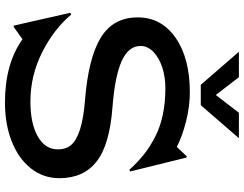

<svg xmlns="http://www.w3.org/2000/svg" viewBox="-122 -818 960 755"><g transform="rotate(90 357.5 -440.0)"><path d="M353 -809.1 422.9 -899.9H522.9L393.1 -750H313L183.1 -899.9H283.2ZM37.1 -240.2Q93.8 -172.4 185.3 -126.2Q276.9 -80.1 378.9 -80.1Q465.3 -80.1 516.1 -109.1Q566.9 -138.2 566.9 -188Q566.9 -219.2 549.8 -240Q532.7 -260.7 489.3 -274.9Q445.8 -289.1 372.1 -294.9Q207.5 -308.1 127.7 -356.7Q47.9 -405.3 47.9 -502Q47.9 -595.2 128.2 -651.1Q208.5 -707 342.8 -707Q397.9 -707 456.8 -692.1Q515.6 -677.2 557.1 -655.8L594.2 -694.8L599.1 -693.8L653.8 -472.2L647 -469.2Q617.2 -502.4 586.2 -526.9Q555.2 -551.3 516.6 -571Q478 -590.8 430.2 -600.8Q382.3 -610.8 326.2 -610.8Q283.2 -610.8 245.6 -598.9Q208 -586.9 184.1 -564.2Q160.2 -541.5 160.2 -513.2Q160.2 -465.8 219.7 -439Q279.3 -412.1 400.9 -402.8Q549.8 -391.6 615 -340.1Q680.2 -288.6 680.2 -193.8Q680.2 -130.9 641.6 -82Q603 -33.2 535.4 -6.6Q467.8 20 382.8 20Q231 20 133.8 -48.8L85 -14.2L80.1 -15.1L29.8 -236.8Z"/></g></svg>

Font: Tiffany Gothic CC
Style: Regular
Weight: 400
Designer: indestructible type*
Foundry: Cowboy Collective
Version: Version 1.000